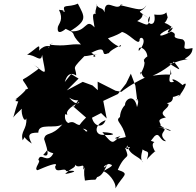

<svg xmlns="http://www.w3.org/2000/svg" viewBox="-20 -911 1081 1058"><path d="M120 -413C93 -382 31 -336 72 -370C70 -344 44 -361 88 -350C87 -375 76 -346 53 -263C63 -282 129 -333 104 -321C89 -304 113 -225 125 -259C130 -197 91 -189 105 -138C148 -198 61 -182 155 -120C131 -165 136 -181 191 -180C192 -237 281 -198 324 -226C262 -154 232 -188 223 -145C249 -67 250 -45 218 -57C255 -97 223 -80 274 -66C241 -1 203 -79 191 -29C211 -25 162 21 187 27C224 11 310 -26 284 6C284 51 338 7 345 32C409 25 399 38 339 48C374 8 412 17 385 -21C405 40 452 -30 437 24C467 -9 432 -5 448 84C515 73 502 89 515 65C543 58 556 28 576 -16C555 31 534 6 580 -8C600 -1 614 -3 548 33C570 34 622 91 616 127C658 51 700 48 629 25C673 -77 698 -23 670 -95C734 -117 655 -61 682 -110C693 -53 744 -55 769 -16C734 -44 798 -133 751 -111C775 -53 812 -104 789 -30C790 -38 849 -93 835 -75C833 -81 808 -116 831 -128C780 -148 778 -142 724 -80C762 -111 773 -80 831 -160C861 -187 859 -132 895 -133C831 -186 939 -198 851 -210C941 -202 943 -164 864 -219C871 -234 832 -251 894 -264C846 -298 911 -308 909 -338C878 -350 934 -331 933 -378C934 -371 1008 -409 958 -375C977 -386 1031 -478 986 -442C945 -479 914 -482 939 -460C897 -449 919 -483 921 -530C923 -480 945 -512 821 -494C884 -519 948 -574 937 -573C987 -510 973 -525 914 -560C959 -566 933 -570 1016 -586C968 -585 1041 -592 1041 -646C958 -628 1023 -671 986 -694C904 -705 973 -719 923 -737C840 -691 842 -727 933 -759C919 -725 881 -720 926 -763C868 -806 886 -761 904 -815C886 -873 920 -819 830 -831C847 -747 768 -781 807 -822C798 -759 797 -771 736 -795C796 -828 732 -853 804 -808C716 -869 757 -830 787 -882C761 -847 750 -858 641 -883C649 -886 669 -895 644 -881C616 -851 557 -929 556 -843C545 -876 525 -855 509 -890C527 -878 476 -825 536 -824C484 -847 488 -839 501 -760C449 -817 462 -730 367 -739C464 -801 447 -817 409 -891C354 -866 319 -894 337 -845C299 -859 374 -848 305 -857C331 -804 306 -784 299 -763C290 -706 342 -752 342 -752C416 -717 355 -738 426 -666C359 -671 349 -653 252 -665C286 -678 262 -682 250 -649C226 -664 248 -646 266 -651C224 -677 180 -619 194 -622C203 -682 192 -650 129 -609C176 -611 206 -561 212 -609C230 -499 248 -491 162 -558C199 -527 212 -546 143 -496C92 -459 98 -490 135 -423L119 -416ZM337 -459C358 -535 404 -490 400 -495C398 -554 362 -516 470 -628C421 -598 420 -594 516 -613C456 -599 543 -586 483 -620C584 -672 525 -595 574 -617C589 -618 564 -622 647 -663C648 -636 589 -681 575 -700C661 -729 669 -749 642 -737C690 -733 740 -658 749 -687C746 -720 804 -700 745 -630C737 -667 789 -645 792 -600C745 -571 805 -548 772 -586C786 -556 763 -522 753 -499C754 -543 764 -473 782 -485C698 -445 658 -412 649 -405L617 -411L518 -461L519 -414L490 -440L436 -460L348 -413L413 -478L372 -503ZM732 -363C734 -370 750 -364 735 -321C720 -401 667 -363 669 -332C719 -360 645 -342 641 -266C610 -244 656 -236 673 -156C635 -145 580 -143 644 -161C598 -127 608 -104 544 -183C624 -179 618 -162 551 -168C501 -164 494 -224 562 -249C543 -195 483 -217 484 -289C392 -215 374 -144 426 -192C431 -218 480 -183 453 -187C438 -210 404 -204 437 -225C389 -210 399 -262 340 -224C387 -235 329 -222 339 -282C378 -271 301 -285 415 -348C422 -349 404 -321 361 -373C440 -324 456 -412 438 -400L386 -320L375 -332L467 -252L537 -288L568 -258L549 -355L630 -393L675 -451L701 -505L726 -439L737 -351Z"/></svg>

Font: Hussar Lance
Style: ExBdObl
Weight: 700
Foundry: Cannot Into Space Fonts, PlusOne Fonts
Version: Version 2.270